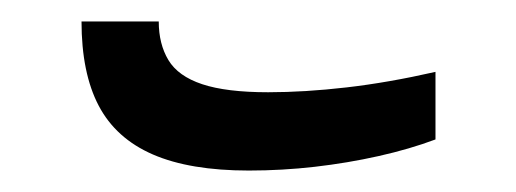

<svg xmlns="http://www.w3.org/2000/svg" viewBox="-20 -358 481 179"><path d="M212 -199Q157 -199 122.5 -214Q88 -229 72 -259.5Q56 -290 56 -338H128Q128 -317 137 -302Q146 -287 168.5 -279.5Q191 -272 230 -272Q264 -272 303 -276.5Q342 -281 386 -291V-228Q362 -219 333 -212.5Q304 -206 273.5 -202.5Q243 -199 212 -199Z"/></svg>

Font: Noto Sans Armenian
Style: Regular
Weight: 400
Designer: Monotype Design Team
Foundry: Monotype Imaging Inc.
Version: Version 2.007